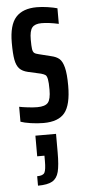

<svg xmlns="http://www.w3.org/2000/svg" viewBox="-56 -550 386 871"><g transform="rotate(-5 136.5 -114.5)"><path d="M27 -7V-75Q41 -72 66 -69Q91 -66 109 -66Q145 -66 158 -81.5Q171 -97 171 -140Q171 -173 168 -188Q165 -203 159 -207.5Q153 -212 139 -216L81 -229Q55 -235 42 -249Q29 -263 24 -290Q19 -317 19 -367Q19 -448 50.5 -483Q82 -518 146 -518Q169 -518 195.5 -514Q222 -510 239 -505V-434Q194 -444 161 -444Q131 -444 118.5 -429Q106 -414 106 -374Q106 -344 108 -331Q110 -318 116 -313Q122 -308 136 -305L192 -291Q215 -286 228.5 -274.5Q242 -263 249.5 -234Q257 -205 257 -151Q257 -64 228 -28Q199 8 131 8Q103 8 73 3.5Q43 -1 27 -7ZM122 180V156H89V62H183V147Q183 205 175.5 234.5Q168 264 146.5 276.5Q125 289 81 289V246Q108 246 115 233Q122 220 122 180Z"/></g></svg>

Font: Saira Ultra Condensed SemiBold
Style: Regular
Weight: 600
Width: 1
Designer: Hector Gatti with collaboration of the Omnibus-Type team
Foundry: Omnibus-Type
Version: Version 1.001; ttfautohint (v1.8)